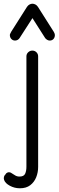

<svg xmlns="http://www.w3.org/2000/svg" viewBox="-60 -797 315 1032"><path d="M47 215Q18 215 -7 201.5Q-32 188 -38 170Q-41 161 -38.5 153Q-36 145 -31 141Q-28 134 -20 130.5Q-12 127 -2 131Q11 139 21 145.5Q31 152 45 152Q68 152 75 137Q82 122 82 99V-494Q82 -507 91.5 -516Q101 -525 114 -525Q127 -525 136 -516Q145 -507 145 -494V100Q145 130 134.5 156Q124 182 102.5 198.5Q81 215 47 215ZM21 -579Q9 -579 1 -587.5Q-7 -596 -7 -609Q-7 -612 -5 -616Q-3 -620 0 -626L85 -760Q91 -769 99 -773Q107 -777 114 -777Q122 -777 130 -773Q138 -769 144 -760L229 -626Q232 -620 233.5 -616.5Q235 -613 235 -609Q235 -596 227.5 -587.5Q220 -579 207 -579Q201 -579 194.5 -582.5Q188 -586 183 -592L95 -730H134L45 -592Q41 -586 34.5 -582.5Q28 -579 21 -579Z"/></svg>

Font: National Park Light
Style: Regular
Weight: 300
Designer: Andrea Herstowski, Ben Hoepner
Version: Version 1.009